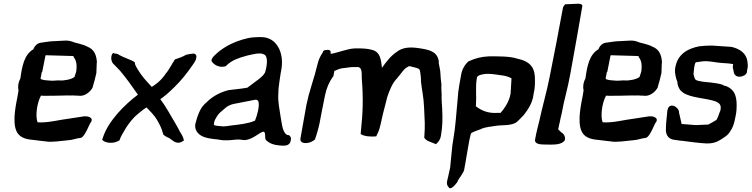

<svg xmlns="http://www.w3.org/2000/svg" viewBox="-20 -767 4055 1036"><path d="M90 -344C79 -324 75 -301 80 -279C76 -257 73 -234 68 -213C55 -141 48 -62 91 -32C120 -11 156 -14 200 -7C203 -7 227 -4 227 -4C258 2 309 -7 345 -10C371 -11 392 -21 415 -23C428 -25 440 -47 451 -69C459 -86 467 -105 471 -108C487 -133 452 -144 425 -138C408 -135 387 -132 360 -128C300 -121 239 -103 184 -107L182 -109C171 -141 178 -208 201 -251C205 -251 211 -250 218 -250C246 -250 315 -251 343 -252C354 -252 365 -251 377 -252C383 -251 391 -251 397 -251C401 -251 406 -251 414 -250H415C443 -251 468 -273 480 -295V-297C488 -323 494 -346 500 -373V-374C501 -393 501 -411 502 -428L503 -429C501 -470 488 -501 452 -515C427 -529 381 -537 381 -538C369 -543 353 -549 333 -548C314 -548 290 -545 275 -545C250 -545 228 -540 204 -537C184 -536 167 -521 160 -501C111 -473 99 -410 90 -344ZM199 -346C200 -352 204 -365 205 -376C205 -376 204 -377 208 -380L224 -461L226 -469L364 -465C377 -465 379 -463 378 -459V-458C390 -444 396 -422 392 -387L391 -380C389 -375 387 -367 382 -352C367 -339 327 -331 302 -333C283 -334 270 -330 251 -332C233 -333 215 -334 201 -340C200 -341 199 -343 199 -346Z M591 -482C576 -469 577 -437 592 -422C603 -410 615 -400 628 -385C661 -346 691 -304 720 -262C722 -260 722 -259 724 -256C654 -204 565 -115 536 -27L535 -23C534 -21 531 -16 532 -11L533 -12V-11C550 7 597 9 623 -9L625 -10L630 -24C633 -32 640 -43 648 -57C664 -86 683 -112 706 -136C728 -157 757 -179 767 -185H768C769 -186 769 -187 770 -188C783 -173 812 -149 832 -112C840 -98 849 -80 854 -65C857 -57 858 -50 861 -42V-41C870 -31 893 -22 893 -22C910 -12 933 19 969 -7L973 -9L972 -10C970 -27 958 -45 951 -56C946 -66 941 -76 935 -86L926 -102C898 -147 881 -184 845 -232C862 -243 889 -265 921 -297C957 -332 990 -373 1020 -417L1026 -426C1031 -433 1036 -440 1038 -451C1040 -456 1039 -461 1040 -464V-465C1038 -471 1034 -476 1026 -478H1024C1012 -477 999 -475 987 -472H985C967 -461 944 -453 926 -447L925 -448C907 -421 896 -398 879 -375H878C847 -327 815 -309 799 -298C787 -312 762 -336 740 -367C729 -383 718 -399 709 -419L707 -431L706 -432C691 -443 646 -457 624 -470C619 -475 608 -478 599 -478C596 -478 593 -481 591 -482Z M1034 -98C1032 -84 1033 -70 1042 -57C1061 -28 1097 -21 1139 -16H1140C1159 -16 1172 -8 1208 -10C1232 -10 1260 -17 1282 -13C1289 -12 1295 -11 1301 -11C1357 -16 1401 -77 1409 -49C1413 -37 1406 -14 1421 -6C1437 7 1454 15 1490 18C1493 18 1500 19 1506 19C1523 20 1543 16 1548 -5C1553 -20 1549 -32 1538 -38L1530 -39C1504 -50 1501 -101 1494 -138C1489 -174 1478 -220 1482 -264L1483 -290C1485 -311 1491 -348 1494 -369L1498 -391C1511 -465 1487 -528 1441 -554C1422 -564 1408 -567 1379 -567C1333 -567 1301 -559 1257 -543C1219 -529 1173 -503 1140 -470C1134 -465 1123 -453 1121 -442V-440V-439C1132 -417 1161 -404 1184 -407L1196 -409L1198 -410C1203 -414 1206 -418 1210 -421C1234 -441 1261 -453 1313 -467C1344 -474 1380 -484 1401 -475L1402 -474C1425 -469 1424 -425 1412 -382C1406 -355 1359 -329 1315 -294C1282 -288 1248 -285 1215 -281C1175 -272 1134 -251 1104 -224C1097 -216 1090 -211 1083 -205V-204C1059 -182 1044 -138 1034 -98ZM1134 -94 1136 -109C1137 -116 1143 -126 1150 -138C1162 -158 1173 -164 1192 -181C1206 -194 1222 -202 1240 -206C1280 -214 1321 -222 1358 -229C1363 -230 1370 -227 1374 -221C1382 -195 1368 -146 1356 -116C1320 -100 1272 -95 1228 -90C1209 -87 1195 -85 1185 -85C1167 -87 1139 -87 1134 -94Z M1601 -19C1598 -2 1614 6 1631 5C1650 5 1667 -4 1679 -14L1680 -16C1683 -27 1690 -44 1693 -57C1694 -63 1701 -84 1703 -96C1717 -167 1718 -177 1734 -254C1743 -295 1756 -324 1777 -354L1779 -355L1784 -384C1798 -390 1810 -396 1828 -399C1847 -400 1864 -405 1884 -405H1913C1929 -402 1933 -386 1932 -346V-345C1941 -232 1938 -161 1927 -55C1926 -49 1926 -46 1927 -42H1929C1940 -35 1965 -30 1976 -31C1985 -29 1998 -31 2006 -31H2010C2019 -51 2027 -64 2032 -90C2035 -103 2038 -113 2040 -125C2049 -167 2055 -183 2070 -245C2084 -285 2098 -321 2125 -347V-348C2133 -358 2141 -366 2151 -380C2162 -395 2170 -401 2187 -410C2188 -410 2191 -409 2194 -409H2197V-408H2198C2214 -403 2236 -401 2243 -392H2244V-391C2246 -388 2250 -368 2252 -332L2251 -331C2254 -303 2258 -279 2261 -260C2268 -221 2270 -153 2272 -103C2272 -83 2272 -59 2270 -35L2269 -24L2270 -23C2281 -4 2313 1 2332 11C2343 2 2355 -12 2358 -30L2359 -33C2369 -91 2368 -128 2366 -179C2364 -204 2362 -240 2363 -255V-256C2363 -276 2360 -290 2362 -310V-311C2359 -330 2357 -355 2356 -377C2356 -388 2348 -419 2347 -429L2348 -434C2341 -491 2293 -499 2241 -507C2193 -514 2152 -513 2118 -485C2088 -465 2063 -432 2041 -401C2036 -443 2033 -487 1987 -498C1960 -506 1930 -506 1896 -506C1871 -505 1849 -498 1830 -493C1792 -483 1769 -474 1763 -478L1764 -482C1766 -495 1757 -498 1748 -498C1745 -498 1741 -497 1737 -497C1730 -497 1723 -493 1721 -483C1710 -467 1701 -450 1695 -427L1679 -366L1663 -313C1657 -292 1651 -272 1645 -251L1633 -199Z M2464 -340C2461 -323 2456 -298 2453 -273C2451 -256 2450 -233 2448 -217C2442 -154 2438 -84 2426 -15L2421 16L2413 96C2412 109 2410 123 2409 137C2406 153 2402 170 2398 187C2397 194 2394 201 2393 208C2389 223 2393 236 2401 243C2410 262 2437 230 2443 221C2446 221 2450 208 2452 205C2463 189 2477 168 2483 155V154C2484 151 2484 150 2485 148V146C2495 96 2502 43 2512 -8C2514 -20 2518 -31 2520 -43C2520 -44 2521 -46 2523 -49C2537 -57 2556 -64 2577 -71V-72C2598 -81 2629 -84 2663 -89C2673 -90 2682 -91 2692 -91C2717 -92 2740 -93 2761 -104H2762C2774 -111 2792 -133 2805 -145C2806 -146 2804 -143 2805 -145C2823 -168 2854 -208 2859 -259C2868 -295 2867 -325 2866 -354C2863 -409 2832 -438 2773 -450C2732 -464 2669 -463 2619 -463C2575 -461 2543 -452 2511 -437H2509C2488 -419 2473 -393 2468 -363ZM2552 -340 2554 -350C2560 -361 2571 -364 2598 -368C2618 -370 2646 -367 2682 -361H2683C2704 -359 2726 -353 2740 -344L2737 -295C2737 -290 2737 -284 2736 -280V-279C2737 -232 2704 -184 2681 -158H2666C2613 -154 2577 -171 2547 -194L2548 -198C2552 -248 2545 -289 2552 -340Z M2868 -18C2860 11 2894 13 2926 13C2965 13 3010 17 3028 -11V-12C3031 -27 3025 -39 3017 -47V-48H3016C3007 -53 3001 -60 2992 -69L2995 -84C2996 -91 2998 -98 3000 -106C3003 -123 3007 -139 3011 -156C3024 -230 3044 -291 3058 -372C3083 -507 3106 -641 3122 -733C3124 -742 3114 -747 3101 -747C3092 -747 3074 -746 3033 -744H3029C3024 -738 3018 -730 3017 -722C2996 -607 2971 -477 2946 -353C2932 -279 2905 -186 2891 -119C2883 -86 2873 -49 2868 -18Z M3139 -344C3128 -324 3124 -301 3129 -279C3125 -257 3122 -234 3117 -213C3104 -141 3097 -62 3140 -32C3169 -11 3205 -14 3249 -7C3252 -7 3276 -4 3276 -4C3307 2 3358 -7 3394 -10C3420 -11 3441 -21 3464 -23C3477 -25 3489 -47 3500 -69C3508 -86 3516 -105 3520 -108C3536 -133 3501 -144 3474 -138C3457 -135 3436 -132 3409 -128C3349 -121 3288 -103 3233 -107L3231 -109C3220 -141 3227 -208 3250 -251C3254 -251 3260 -250 3267 -250C3295 -250 3364 -251 3392 -252C3403 -252 3414 -251 3426 -252C3432 -251 3440 -251 3446 -251C3450 -251 3455 -251 3463 -250H3464C3492 -251 3517 -273 3529 -295V-297C3537 -323 3543 -346 3549 -373V-374C3550 -393 3550 -411 3551 -428L3552 -429C3550 -470 3537 -501 3501 -515C3476 -529 3430 -537 3430 -538C3418 -543 3402 -549 3382 -548C3363 -548 3339 -545 3324 -545C3299 -545 3277 -540 3253 -537C3233 -536 3216 -521 3209 -501C3160 -473 3148 -410 3139 -344ZM3248 -346C3249 -352 3253 -365 3254 -376C3254 -376 3253 -377 3257 -380L3273 -461L3275 -469L3413 -465C3426 -465 3428 -463 3427 -459V-458C3439 -444 3445 -422 3441 -387L3440 -380C3438 -375 3436 -367 3431 -352C3416 -339 3376 -331 3351 -333C3332 -334 3319 -330 3300 -332C3282 -333 3264 -334 3250 -340C3249 -341 3248 -343 3248 -346Z M3580 -160C3576 -124 3573 -93 3573 -63V-62C3575 -36 3588 -18 3615 -13H3616C3626 -12 3652 -7 3663 -7C3709 -1 3752 5 3792 7C3821 8 3845 2 3868 -13C3887 -26 3907 -35 3921 -60C3931 -73 3940 -96 3944 -116C3947 -132 3953 -153 3954 -175C3958 -237 3950 -281 3899 -302C3893 -304 3885 -305 3881 -308V-309C3860 -316 3840 -319 3814 -322C3790 -324 3750 -327 3734 -336C3728 -343 3724 -355 3722 -369C3723 -386 3728 -422 3732 -428L3734 -429V-430C3734 -430 3735 -430 3735 -431C3744 -432 3757 -434 3771 -436C3777 -436 3784 -437 3789 -437C3820 -436 3844 -429 3878 -427C3894 -426 3917 -425 3936 -421L3935 -415C3935 -413 3934 -410 3934 -405V-404L3941 -370H3942C3945 -360 3957 -352 3972 -353C3988 -354 4007 -363 4010 -377C4010 -379 4011 -381 4011 -386L4015 -407C4015 -417 4014 -426 4013 -436C4007 -480 3971 -504 3927 -514L3824 -521H3816C3796 -521 3775 -520 3752 -517H3751C3747 -515 3740 -514 3734 -513C3720 -509 3706 -504 3692 -497C3669 -485 3636 -460 3626 -413C3618 -384 3624 -362 3629 -342L3635 -325C3635 -314 3639 -299 3647 -286C3651 -279 3658 -273 3666 -267C3709 -238 3790 -238 3841 -220C3855 -214 3870 -206 3869 -184L3867 -170C3867 -169 3865 -165 3863 -161C3855 -141 3857 -140 3846 -120C3832 -111 3818 -104 3802 -95L3734 -92L3658 -98L3644 -159C3647 -189 3583 -227 3580 -160Z"/></svg>

Font: Vapor
Style: SbdObl
Weight: 600
Foundry: Cannot Into Space Fonts
Version: Version 0.179